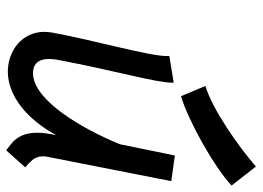

<svg xmlns="http://www.w3.org/2000/svg" viewBox="-126 -660 790 577"><g transform="rotate(90 268.5 -371.0)"><path d="M237.8 -593.8 268.6 -520.5C339.4 -541 481 -619.6 537.1 -672.4L480 -745.6C421.9 -694.8 308.6 -614.7 237.8 -593.8ZM431.2 4.9 482.4 -52.2C467.8 -66.4 449.2 -78.1 449.2 -106C449.2 -109.4 449.7 -112.8 450.2 -116.7L523.9 -491.2L446.8 -502L413.1 -337.4C366.7 -223.1 280.3 -75.7 199.7 -75.7C167 -75.7 156.7 -97.2 156.7 -124C156.7 -131.8 157.7 -140.6 159.2 -149.4C192.4 -325.2 228 -445.3 228 -493.7V-498.5L147.5 -485.4C147.9 -482.9 147.9 -480.5 147.9 -477.1C147.9 -424.3 100.1 -257.3 77.6 -134.3C76.2 -126 75.2 -117.7 75.2 -109.9C75.2 -43 131.8 0 195.3 0C269 -0.5 338.9 -59.1 385.7 -145.5C380.9 -123 378.4 -104.5 378.4 -88.9C378.4 -26.4 412.1 -11.2 431.2 4.9Z"/></g></svg>

Font: Fantasque Sans Mono
Style: RegItalic
Weight: 400
Italic angle: -11°
Monospace: yes
Designer: Jany Belluz
Version: Version 1.6.3